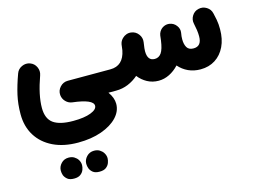

<svg xmlns="http://www.w3.org/2000/svg" viewBox="-114 -539 1713 1291"><g transform="rotate(-15 742.5 107.0)"><path d="M17.1 39.6Q17.1 -31.2 31 -93Q44.9 -154.8 72.3 -230Q82.5 -258.8 110.8 -271.7Q139.2 -284.7 167.5 -274.4Q196.3 -264.2 209.2 -236.1Q222.2 -208 211.9 -179.2Q166.5 -53.2 166.5 35.6Q166.5 110.8 210.9 142.6Q255.4 174.3 348.6 174.3Q426.3 174.3 471.2 156.7Q516.1 139.2 516.1 113.3Q516.1 68.8 373 51.8Q347.2 48.3 328.9 29.1Q310.5 9.8 308.1 -16.6Q305.7 -48.3 327.9 -72.3Q350.1 -96.2 382.3 -96.2H678.7Q709.5 -96.2 731 -74.5Q752.4 -52.7 752.4 -22Q752.4 8.3 731 30.3Q709.5 52.2 678.7 52.2H625.5Q656.7 95.2 656.7 137.2Q656.7 189 616.7 231.2Q576.7 273.4 505.9 298.6Q435.1 323.7 342.8 323.7Q242.7 323.7 169.7 288.3Q96.7 252.9 56.9 189Q17.1 125 17.1 39.6ZM357.4 475.6Q357.4 447.8 378.2 425.8Q398.9 403.8 430.2 403.8Q453.1 403.8 469 413.6Q484.9 423.3 494.1 437.5Q505.9 456.1 505.9 475.6Q505.9 490.2 499.5 507.6Q493.2 524.9 477.1 537.4Q460.9 549.8 431.2 549.8Q400.9 549.8 385.3 537.1Q369.6 524.4 363.3 507.8Q357.4 491.7 357.4 475.6ZM180.2 476.1Q180.2 448.2 200.7 426.3Q221.2 404.3 252.9 404.3Q275.9 404.3 291.7 414.1Q307.6 423.8 316.9 438Q328.1 456.1 328.1 476.1Q328.1 490.7 321.8 508.1Q315.4 525.4 299.3 537.8Q283.2 550.3 253.9 550.3Q223.6 550.3 208 537.6Q192.4 524.9 185.5 508.3Q182.6 500 181.4 491.7Q180.2 483.4 180.2 476.1Z M604.5 -22Q604.5 -52.7 626.5 -74.5Q648.4 -96.2 678.7 -96.2Q769.5 -96.2 789.6 -199.2Q791 -213.9 794.4 -236.8V-237.8Q794.9 -238.3 794.9 -239.3Q794.9 -239.3 794.9 -239.7Q798.8 -261.2 814.9 -277.3Q815.4 -277.8 815.9 -278.3Q815.9 -278.3 815.9 -278.3Q828.1 -290.5 844.7 -296.4Q861.3 -302.2 878.9 -299.3Q909.2 -294.9 927.7 -270Q946.3 -245.1 941.9 -214.8Q937.5 -186.5 936.3 -173.8Q935.1 -161.1 935.1 -153.3Q935.1 -86.4 985.8 -86.4Q1014.6 -86.4 1032 -111.3Q1049.3 -136.2 1057.6 -196.8Q1058.6 -210.9 1061.5 -229.5Q1063.5 -243.2 1070.8 -255.4Q1070.8 -255.9 1071.3 -255.9Q1071.8 -256.3 1071.8 -256.8Q1082 -273.4 1099.9 -282.5Q1117.7 -291.5 1137.7 -289.6Q1139.2 -289.6 1140.6 -289.1H1141.6Q1170.4 -284.7 1188.2 -261.2Q1206.1 -237.8 1201.7 -210.9Q1200.2 -198.7 1198.2 -187Q1197.3 -175.8 1197.3 -165.5Q1197.3 -131.3 1210.2 -109.4Q1223.1 -87.4 1255.9 -87.4Q1312.5 -87.4 1312.5 -156.7Q1312.5 -178.2 1309.3 -200.4Q1306.2 -222.7 1300.8 -246.6Q1293.9 -276.4 1310.3 -302.7Q1326.7 -329.1 1356.4 -335.4Q1386.2 -342.3 1412.6 -325.9Q1439 -309.6 1445.3 -279.8Q1452.1 -252 1455.3 -233.6Q1458.5 -215.3 1459.7 -200.2Q1460.9 -185.1 1460.9 -166Q1460.9 -97.7 1436.5 -46.6Q1412.1 4.4 1368.2 32.7Q1324.2 61 1265.6 61Q1219.2 61 1180.9 43.5Q1142.6 25.9 1114.7 -6.3Q1085 25.9 1048.8 43.9Q1012.7 62 973.6 62Q930.7 62 895 42.7Q859.4 23.4 834.5 -8.8Q802.2 19.5 762.7 35.9Q723.1 52.2 678.7 52.2Q648.4 52.2 626.5 30.3Q604.5 8.3 604.5 -22Z"/></g></svg>

Font: Mikhak ExtraBold
Style: Regular
Weight: 800
Designer: Amin Abedi
Version: Version 3.3